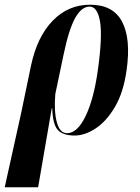

<svg xmlns="http://www.w3.org/2000/svg" viewBox="-61 -566 594 816"><path d="M-41 230 29 -86 71 -288Q97 -410 163 -478Q229 -546 322 -546Q420 -546 458 -473.5Q496 -401 477 -268Q464 -174 428 -112.5Q392 -51 346 -20.5Q300 10 256 10Q207 10 185 -13.5Q163 -37 161 -106H159L101 230ZM224 0Q268 0 303 -73Q338 -146 355 -269Q375 -412 364 -475Q353 -538 320 -538Q286 -538 259 -490.5Q232 -443 209 -333L174 -166Q168 -93 180.5 -46.5Q193 0 224 0Z"/></svg>

Font: Noto Serif Display ExtraCondensed
Style: Bold Italic
Weight: 700
Width: 2
Italic angle: -12°
Designer: Monotype Design Team
Foundry: Monotype Imaging Inc.
Version: Version 2.009